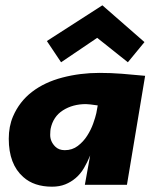

<svg xmlns="http://www.w3.org/2000/svg" viewBox="-20 -696 568 723"><path d="M176 7Q108 7 67.5 -29.5Q13 -77.5 13 -173.5Q13 -220 29 -257.5Q53 -313.5 100.5 -350Q148 -386.5 215 -404Q282 -421.5 354.5 -421.5Q397.5 -421.5 439.8 -418.2Q482 -415 526.5 -410.5L458 0H299.5L319.5 -110.5Q309 -85 296.2 -63.2Q283.5 -41.5 265.5 -26Q247.5 -10.5 225.8 -1.8Q204 7 176 7ZM224 -130.5Q252 -130.5 273 -146.5Q294 -162.5 308.2 -184.8Q322.5 -207 331 -231Q339.5 -255 342.8 -270.2Q346 -285.5 348 -299Q314.5 -304 303.5 -304Q254 -304 217 -280.5Q180 -257 170.5 -210.5Q169.5 -205.5 169 -188Q169 -163 188 -144Q201.5 -130.5 224 -130.5ZM461.5 -461.5 346 -553.5 210 -461.5 156.5 -541.5 365.5 -676 524 -537.5Z"/></svg>

Font: Lucymar Sans ExtraBold
Style: Italic
Weight: 800
Italic angle: -10°
Foundry: The League of Moveable Type (original font) / Main changes by Cristiano Sobral with portions from Mirco Monsees
Version: Version 2.00;August 30, 2020;FontCreator 13.0.0.2681 64-bit